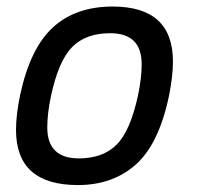

<svg xmlns="http://www.w3.org/2000/svg" viewBox="-20 -542 603 573"><path d="M212.4 10.3Q27.8 10.3 27.8 -154.3Q27.8 -199.2 40 -258.3Q69.8 -397.5 137.7 -460Q205.6 -522.5 316.4 -522.5Q496.1 -522.5 496.1 -358.4Q496.1 -313.5 483.9 -253.9Q453.6 -111.3 384.8 -50.5Q315.9 10.3 212.4 10.3ZM215.3 -69.3Q287.1 -69.3 328.1 -110.4Q369.1 -151.4 392.1 -258.3Q402.8 -309.6 402.8 -350.6Q402.8 -442.9 308.6 -442.9Q235.8 -442.9 195.1 -401.4Q154.3 -359.9 131.8 -253.9Q121.1 -202.6 121.1 -161.6Q121.1 -69.3 215.3 -69.3Z"/></svg>

Font: Cadman
Style: Italic
Weight: 400
Italic angle: -12°
Designer: Paul James MIller
Foundry: High-Logic / Made with FontCreator
Version: Version 2.114;March 28, 2021;FontCreator 13.0.0.2683 64-bit